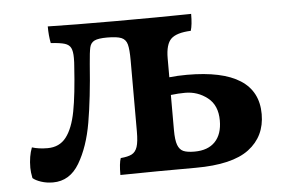

<svg xmlns="http://www.w3.org/2000/svg" viewBox="-42 -561 958 627"><g transform="rotate(-5 437.0 -247.5)"><path d="M806 -156Q806 -83 751 -41.5Q696 0 576 0Q449 0 329 2Q329 -37 335 -53Q359 -55 371.5 -61.5Q384 -68 389.5 -84.5Q395 -101 395 -135V-368Q395 -404 390.5 -420.5Q386 -437 371.5 -443Q357 -449 325 -449Q296 -449 283.5 -443Q271 -437 267.5 -422Q264 -407 261 -368Q253 -256 239.5 -177.5Q226 -99 194.5 -46Q163 7 108 7Q87 7 69 1Q51 -5 42 -13Q38 -33 38 -47Q38 -85 49 -113Q71 -106 100 -106Q139 -106 161 -134.5Q183 -163 193.5 -217.5Q204 -272 210 -367Q211 -377 211 -392Q211 -414 205.5 -425Q200 -436 185.5 -440.5Q171 -445 140 -447Q135 -472 135 -502Q215 -500 358 -500Q495 -500 605 -502Q605 -466 599 -447Q552 -445 534 -427.5Q516 -410 516 -364V-302Q543 -305 574 -305Q806 -305 806 -156ZM668 -147Q668 -197 636 -222Q604 -247 563 -247Q541 -247 516 -244V-129Q516 -96 522 -80Q528 -64 540.5 -58.5Q553 -53 577 -53Q621 -53 644.5 -77.5Q668 -102 668 -147Z"/></g></svg>

Font: Vollkorn SC SemiBold
Style: Regular
Weight: 600
Designer: Friedrich Althausen
Foundry: Friedrich Althausen
Version: Version 4.015